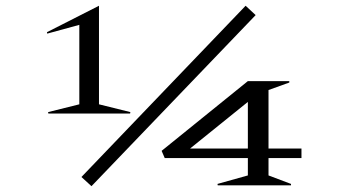

<svg xmlns="http://www.w3.org/2000/svg" viewBox="-20 -640 1191 663"><path d="M1021 -94.2H907.2V-34.2L984.9 -4.9V0H731.9L731 -4.9L835.9 -34.2V-94.2H548.8L538.1 -119.1L835.9 -359.9H979V-355L907.2 -329.1V-127H1021ZM142.1 -528.8 321.8 -620.1V-279.8L430.2 -252.9L429.2 -248H147L146 -252.9L253.9 -279.8V-554.2L143.1 -523.9ZM261.2 -28.8 828.1 -620.1 862.8 -587.9 295.9 2.9ZM636.2 -127H835.9V-288.1Z"/></svg>

Font: Halibut Exp
Style: Regular
Weight: 400
Width: 7
Designer: Matteo Maggi
Foundry: Collletttivo
Version: Version 3.080 | FøM Fix